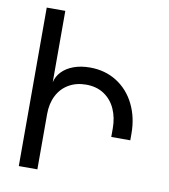

<svg xmlns="http://www.w3.org/2000/svg" viewBox="-82 -795 763 865"><g transform="rotate(10 300.0 -362.5)"><path d="M297.5 -414Q253 -414 218.8 -394.2Q184.5 -374.5 165.8 -338Q147 -301.5 147 -253V0H62V-725H147V-398.5Q153 -425.5 173.2 -447Q193.5 -468.5 226.5 -480.8Q259.5 -493 301.5 -493Q371 -493 424.5 -459Q478 -425 507.2 -365.5Q536.5 -306 536.5 -232V-201.5H449.5V-240.5Q449.5 -289.5 432 -328.8Q414.5 -368 380.2 -391Q346 -414 297.5 -414Z"/></g></svg>

Font: JuliaMono
Style: Regular
Weight: 400
Monospace: yes
Designer: cormullion
Foundry: corm
Version: Version 0.055; ttfautohint (v1.8.4)